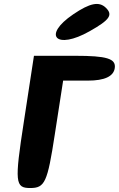

<svg xmlns="http://www.w3.org/2000/svg" viewBox="-20 -1039 599 967"><path d="M100 -425C53 -121 56 -92 132 -92C206 -92 219 -120 256 -362L298 -633H423C506 -633 552 -654 558 -696C565 -744 517 -758 359 -758H151ZM349 -967C191 -860 263 -786 432 -882C533 -939 550 -964 513 -1000C479 -1033 433 -1024 349 -967Z"/></svg>

Font: Hussar Skorodowane
Style: Ky
Weight: 700
Foundry: Cannot Into Space Fonts
Version: Version 0.892